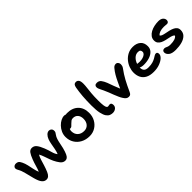

<svg xmlns="http://www.w3.org/2000/svg" viewBox="209 -1909 3074 3074"><g transform="rotate(-45 1746.0 -372.5)"><path d="M241 15Q196 15 165 -23Q134 -61 111 -148Q89 -231 72.5 -300Q56 -369 28 -417Q1 -462 18.5 -488.5Q36 -515 74 -515Q100 -515 119 -503Q138 -491 157 -452Q178 -409 189.5 -358Q201 -307 211.5 -255.5Q222 -204 240 -162Q259 -205 273.5 -258.5Q288 -312 311 -372Q337 -441 363 -476.5Q389 -512 430 -512Q478 -512 509 -473.5Q540 -435 570 -359Q595 -294 610 -238Q625 -182 653 -148Q669 -186 678.5 -235.5Q688 -285 696.5 -333.5Q705 -382 719 -420Q734 -460 761 -487Q788 -514 820 -514Q845 -514 862.5 -497Q880 -480 880 -448Q880 -432 872.5 -417Q865 -402 853 -388Q832 -360 820 -321Q808 -282 800 -239Q792 -196 782 -155Q764 -87 747 -50.5Q730 -14 711 -0.5Q692 13 670 13Q637 13 611 -6Q585 -25 555 -76Q527 -122 507.5 -175Q488 -228 472 -275.5Q456 -323 437 -354Q417 -320 402.5 -273Q388 -226 372 -173Q356 -120 333 -66Q315 -24 292.5 -4.5Q270 15 241 15Z M1222 12Q1138 12 1073.5 -22.5Q1009 -57 972.5 -117Q936 -177 936 -254Q936 -307 957.5 -353.5Q979 -400 1013 -435.5Q1047 -471 1086 -491Q1125 -511 1160 -511Q1179 -511 1193 -504Q1208 -507 1222 -507Q1342 -507 1410 -440Q1478 -373 1478 -258Q1478 -181 1444 -120Q1410 -59 1352 -23.5Q1294 12 1222 12ZM1067 -253Q1067 -187 1108 -148Q1149 -109 1217 -109Q1276 -109 1311.5 -149Q1347 -189 1347 -256Q1347 -315 1316.5 -349.5Q1286 -384 1234 -384Q1208 -384 1191.5 -372Q1175 -360 1155 -340Q1133 -318 1121 -306.5Q1109 -295 1086 -295Q1081 -295 1076 -296Q1067 -275 1067 -253Z M1746 11Q1719 11 1691 0.5Q1663 -10 1639 -43Q1615 -76 1600.5 -141.5Q1586 -207 1586 -317Q1586 -435 1593.5 -523Q1601 -611 1615 -694Q1622 -730 1636 -745Q1650 -760 1675 -760Q1707 -760 1725 -735.5Q1743 -711 1743 -655Q1743 -616 1737 -569Q1731 -522 1725 -456.5Q1719 -391 1719 -297Q1719 -220 1725 -181.5Q1731 -143 1741 -130Q1751 -117 1763 -117Q1778 -117 1785 -120Q1792 -123 1801 -123Q1825 -123 1834 -108.5Q1843 -94 1843 -72Q1843 -34 1814.5 -11.5Q1786 11 1746 11Z M2110 10Q2084 10 2064.5 -4.5Q2045 -19 2025 -51Q2010 -73 1993.5 -110Q1977 -147 1960.5 -188.5Q1944 -230 1931 -266Q1911 -315 1896.5 -346Q1882 -377 1871.5 -397.5Q1861 -418 1855.5 -433.5Q1850 -449 1850 -468Q1850 -487 1862.5 -500Q1875 -513 1904 -513Q1950 -513 1976 -479Q2002 -445 2023 -392Q2041 -342 2061 -287Q2081 -232 2103 -182Q2131 -240 2155 -291.5Q2179 -343 2206.5 -390.5Q2234 -438 2272 -483Q2297 -513 2332 -513Q2356 -513 2371.5 -493.5Q2387 -474 2387 -450Q2387 -415 2369 -388Q2335 -342 2310 -302.5Q2285 -263 2263 -223Q2241 -183 2219 -137.5Q2197 -92 2170 -33Q2158 -9 2145 0.5Q2132 10 2110 10Z M2675 10Q2591 10 2538 -18.5Q2485 -47 2460 -96.5Q2435 -146 2435 -210Q2435 -263 2454.5 -316.5Q2474 -370 2511 -414.5Q2548 -459 2600 -486Q2652 -513 2717 -513Q2797 -513 2847 -471.5Q2897 -430 2897 -349Q2897 -293 2862.5 -256.5Q2828 -220 2770.5 -201.5Q2713 -183 2644 -183Q2617 -183 2597 -187.5Q2577 -192 2563 -200Q2563 -197 2563 -193Q2563 -151 2586 -126Q2609 -101 2666 -101Q2723 -101 2761 -112.5Q2799 -124 2824.5 -139Q2850 -154 2868.5 -165.5Q2887 -177 2904 -177Q2938 -177 2938 -133Q2938 -100 2903.5 -67Q2869 -34 2809.5 -12Q2750 10 2675 10ZM2717 -396Q2667 -396 2629.5 -359.5Q2592 -323 2575 -270Q2585 -269 2598 -267Q2611 -265 2631 -265Q2669 -265 2702 -275Q2735 -285 2754.5 -303Q2774 -321 2774 -344Q2774 -370 2761 -383Q2748 -396 2717 -396Z M3172 10Q3087 10 3048.5 -21.5Q3010 -53 3010 -93Q3010 -113 3022 -125.5Q3034 -138 3058 -138Q3074 -138 3088 -131Q3102 -124 3121 -117.5Q3140 -111 3172 -111Q3291 -111 3324 -162Q3315 -178 3290.5 -187.5Q3266 -197 3232.5 -203.5Q3199 -210 3163.5 -218.5Q3128 -227 3098 -241.5Q3068 -256 3049 -280.5Q3030 -305 3030 -344Q3030 -387 3054 -419Q3078 -451 3117.5 -472.5Q3157 -494 3204.5 -504Q3252 -514 3299 -514Q3354 -513 3380.5 -488Q3407 -463 3407 -431Q3407 -409 3395.5 -396Q3384 -383 3364 -383Q3346 -383 3334.5 -385.5Q3323 -388 3297 -388Q3192 -388 3151 -338Q3158 -322 3182.5 -312.5Q3207 -303 3241.5 -296.5Q3276 -290 3312.5 -281.5Q3349 -273 3380.5 -259Q3412 -245 3432 -221.5Q3452 -198 3452 -160Q3452 -100 3414.5 -62.5Q3377 -25 3313.5 -7.5Q3250 10 3172 10Z"/></g></svg>

Font: Shantell Sans Normal
Style: Regular
Weight: 600
Designer: Stephen Nixon, Anya Danilova, Shantell Martin
Foundry: Arrow Type
Version: Version 1.009;[a7da0bfa3]